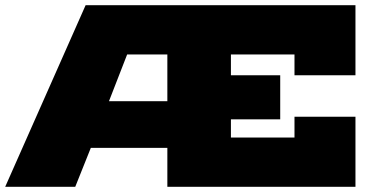

<svg xmlns="http://www.w3.org/2000/svg" viewBox="-20 -720 1475 740"><path d="M270 0H0L310 -700H1350V-430H1115V-510H870V-430H1060V-260H870V-190H1115V-270H1350V0H625V-150H330ZM400 -330H625V-510H470Z"/></svg>

Font: Imperial One
Style: Regular
Weight: 400
Designer: Jovanny Lemonad
Foundry: Jovanny Lemonad
Version: Version 1.000